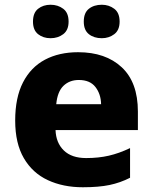

<svg xmlns="http://www.w3.org/2000/svg" viewBox="-20 -779 643 809"><path d="M309 -559Q425 -559 493 -495.5Q561 -432 561 -309V-231H214Q216 -177 249 -145Q282 -113 343 -113Q395 -113 438.5 -123Q482 -133 528 -155V-30Q487 -9 441.5 0.5Q396 10 329 10Q246 10 181.5 -20Q117 -50 80.5 -112.5Q44 -175 44 -271Q44 -368 77 -432Q110 -496 169.5 -527.5Q229 -559 309 -559ZM312 -442Q273 -442 247.5 -417.5Q222 -393 217 -340H406Q405 -383 382 -412.5Q359 -442 312 -442ZM119 -688Q119 -725 140.5 -742Q162 -759 193 -759Q224 -759 246.5 -742Q269 -725 269 -688Q269 -652 246.5 -635Q224 -618 193 -618Q162 -618 140.5 -635Q119 -652 119 -688ZM333 -688Q333 -725 354.5 -742Q376 -759 409 -759Q439 -759 461.5 -742Q484 -725 484 -688Q484 -652 461.5 -635Q439 -618 409 -618Q376 -618 354.5 -635Q333 -652 333 -688Z"/></svg>

Font: Noto Sans Gujarati UI ExtraBold
Style: Regular
Weight: 800
Designer: Jelle Bosma - Monotype Design Team, Universal Thirst
Foundry: Monotype Imaging Inc.
Version: Version 2.106; ttfautohint (v1.8.4.7-5d5b)